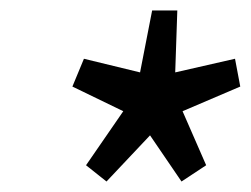

<svg xmlns="http://www.w3.org/2000/svg" viewBox="-20 -732 478 366"><path d="M266 -474 326 -386 373 -417 328 -520 438 -567 428 -620 314 -594 318 -712H270L247 -594L140 -620L118 -567L215 -520L144 -417L183 -386Z"/></svg>

Font: Falling Sky
Style: LightObl
Weight: 400
Designer: Paul D. Hunt
Foundry: Adobe Systems Incorporated
Version: Version 1.02